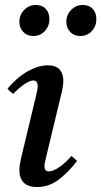

<svg xmlns="http://www.w3.org/2000/svg" viewBox="-20 -741 408 773"><path d="M267 -113Q280 -104 290 -93Q256 -48 216.5 -18Q177 12 129 12Q92 12 75 -6.5Q58 -25 58 -56Q58 -67 60 -79.5Q62 -92 65 -105L125 -355Q132 -384 132 -393Q132 -417 114 -417Q100 -417 77.5 -401.5Q55 -386 33 -363Q26 -368 20.5 -373Q15 -378 10 -384Q50 -431 92.5 -454.5Q135 -478 172 -478Q206 -478 220.5 -460.5Q235 -443 235 -417Q235 -408 233.5 -397.5Q232 -387 230 -376L166 -110Q165 -103 162 -92.5Q159 -82 159 -72Q159 -63 163 -57Q167 -51 177 -51Q194 -51 220 -69Q246 -87 267 -113ZM114 -596Q89 -596 73.5 -612.5Q58 -629 58 -653Q58 -681 77.5 -701Q97 -721 124 -721Q150 -721 164.5 -705Q179 -689 179 -664Q179 -636 160.5 -616Q142 -596 114 -596ZM303 -596Q278 -596 262.5 -612.5Q247 -629 247 -653Q247 -681 266.5 -701Q286 -721 313 -721Q339 -721 353.5 -705Q368 -689 368 -664Q368 -636 349.5 -616Q331 -596 303 -596Z"/></svg>

Font: Tiro Devanagari Hindi
Style: Italic
Weight: 400
Italic angle: -11°
Designer: Devanagari: John Hudson & Fiona Ross, assisted by Paul Hanslow. Latin: John Hudson with Paul Hanslow, assisted by Kaja S
Foundry: Tiro Typeworks Ltd.
Version: Version 1.52